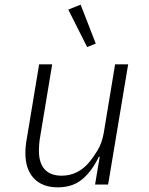

<svg xmlns="http://www.w3.org/2000/svg" viewBox="-20 -792 640 824"><path d="M408 -119H404Q375 -58 333.5 -23Q292 12 228 12Q162 12 125.5 -26.5Q89 -65 89 -134Q89 -165 95 -197L148 -516H204L152 -203Q149 -186 148 -171Q147 -156 147 -145Q147 -93 171.5 -65.5Q196 -38 245 -38Q280 -38 310 -53Q340 -68 364 -97Q379 -115 398 -145.5Q417 -176 425 -220L474 -516H530L444 0H388ZM273 -751 326 -772 391 -605 354 -590Z"/></svg>

Font: IBM Plex Mono Light
Style: Italic
Weight: 300
Italic angle: -9°
Monospace: yes
Designer: Mike Abbink, Paul van der Laan, Pieter van Rosmalen
Foundry: Bold Monday
Version: Version 2.3